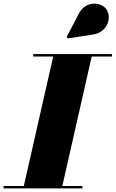

<svg xmlns="http://www.w3.org/2000/svg" viewBox="-65 -1052 645 1072"><path d="M454 -859C533.5 -871 562 -952.5 529 -1000.5C502 -1039.5 415.5 -1051.5 376.5 -978L307.5 -846.5L313 -837.5ZM-45 -13.5V0H395V-13.5H283L447 -736.5H560V-750H120V-736.5H232L68 -13.5Z"/></svg>

Font: Bodoni* 16pt Fatface
Style: Italic
Weight: 900
Italic angle: -13°
Version: Version 2.3